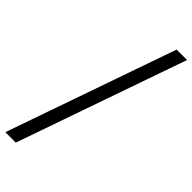

<svg xmlns="http://www.w3.org/2000/svg" viewBox="-391 -845 1047 1047"><g transform="rotate(45 133.0 -321.5)"><path d="M-77.5 168 264.5 -811H345L3 168Z"/></g></svg>

Font: Libre Caslon Condensed
Style: Italic
Weight: 400
Italic angle: -22.583°
Designer: Pablo Impallari, Rodrigo Fuenzalida, Katja Schimmel, Ertekin Erdin
Foundry: Pablo Impallari, Rodrigo Fuenzalida
Version: Version 2.000;gftools[0.9.33]